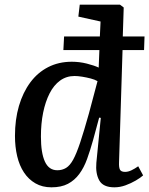

<svg xmlns="http://www.w3.org/2000/svg" viewBox="-20 -787 638 821"><path d="M200 14Q161 14 131.5 -3Q102 -20 82.5 -49.5Q63 -79 53.5 -119Q44 -159 44 -206Q44 -276 61 -334Q78 -392 109.5 -434.5Q141 -477 186 -500Q231 -523 287 -523Q320 -523 351.5 -515Q383 -507 402 -498L405 -573H251L254 -631H407L410 -695L315 -716L321 -767H493L509 -755L505 -631H598L596 -573H504L489 -93Q488 -71 493 -61.5Q498 -52 515 -52Q528 -52 542.5 -59Q557 -66 571 -76L592 -37Q581 -27 560.5 -15Q540 -3 516.5 5.5Q493 14 469 14Q421 14 404.5 -15.5Q388 -45 392 -91L411 -283L404 -284L378 -188Q366 -145 352.5 -107.5Q339 -70 319 -43Q299 -16 270.5 -1Q242 14 200 14ZM225 -59Q246 -59 262.5 -69Q279 -79 293 -104.5Q307 -130 323 -178Q339 -226 360 -301L397 -440Q385 -447 367.5 -451.5Q350 -456 331.5 -459Q313 -462 299 -462Q264 -462 237 -442.5Q210 -423 192 -387.5Q174 -352 164.5 -305.5Q155 -259 155 -203Q155 -133 172 -96Q189 -59 225 -59Z"/></svg>

Font: Literata 18pt Medium
Style: Italic
Weight: 500
Italic angle: -2°
Designer: Latin by Veronika Burian and Jose Scaglione. Greek by Irene Vlachou. Cyrillic by Vera Evstafieva
Foundry: TypeTogether
Version: Version 3.103;gftools[0.9.29]